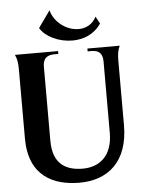

<svg xmlns="http://www.w3.org/2000/svg" viewBox="-63 -1003 802 1077"><g transform="rotate(-5 338.0 -465.0)"><path d="M338 24C504 25 617 -73 617 -276V-638C617 -678 621 -698 632 -722H450V-706H472C514 -706 534 -686 534 -642V-240C534 -109 459 -53 366 -53C278 -53 198 -88 198 -223V-642C198 -686 219 -706 263 -706H285V-722H42C53 -698 57 -678 57 -638V-250C57 -36 197 23 338 24ZM257 -954 190 -860C218 -811 293 -774 371 -774C432 -774 494 -797 533 -856L511 -896C489 -853 451 -835 411 -835C345 -835 275 -884 257 -954Z"/></g></svg>

Font: Sinistre
Style: Bold
Weight: 700
Designer: Jules Durand
Foundry: Collletttivo
Version: Version 69.420;Glyphs 3.2 (3217)